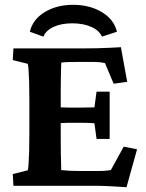

<svg xmlns="http://www.w3.org/2000/svg" viewBox="-20 -775 608 801"><path d="M507.8 5.9Q479.5 3.9 441.4 2Q403.3 0 372.1 0H36.1L33.2 -48.8L95.7 -64.5Q97.7 -69.3 99.1 -89.8Q100.6 -110.4 101.6 -142.6Q102.5 -174.8 102.5 -214.8V-358.4Q102.5 -398.4 101.6 -431.6Q100.6 -464.8 99.1 -484.9Q97.7 -504.9 95.7 -508.8L33.2 -524.4L36.1 -573.2H336.9Q356.4 -573.2 384.3 -573.7Q412.1 -574.2 439 -575.7Q465.8 -577.1 484.4 -578.1L510.7 -433.6L454.1 -425.8L418 -511.7Q404.3 -514.6 394.5 -515.6Q384.8 -516.6 373 -516.6H298.8Q280.3 -516.6 263.2 -516.1Q246.1 -515.6 235.4 -513.7Q235.4 -505.9 234.9 -490.2Q234.4 -474.6 233.9 -450.2Q233.4 -425.8 233.4 -393.6V-187.5Q233.4 -156.2 233.9 -131.8Q234.4 -107.4 234.9 -90.8Q235.4 -74.2 235.4 -65.4Q252.9 -63.5 272 -62.5Q291 -61.5 320.3 -61.5H373Q397.5 -61.5 409.7 -62Q421.9 -62.5 428.2 -63.5Q434.6 -64.5 442.4 -65.4L496.1 -163.1L551.8 -152.3ZM382.8 -195.3 374 -260.7Q367.2 -261.7 352.1 -262.2Q336.9 -262.7 318.4 -262.7H266.6Q249 -262.7 234.4 -261.7Q219.7 -260.7 211.9 -259.8V-329.1Q219.7 -328.1 234.4 -327.1Q249 -326.2 266.6 -326.2H318.4Q336.9 -326.2 352.1 -326.7Q367.2 -327.1 374 -327.1L382.8 -392.6H437.5V-195.3ZM161.1 -622.1 104.5 -642.6Q116.2 -693.4 166 -724.1Q215.8 -754.9 285.2 -754.9Q354.5 -754.9 405.3 -724.1Q456.1 -693.4 467.8 -642.6L405.3 -622.1Q394.5 -647.5 361.3 -662.6Q328.1 -677.7 281.2 -677.7Q235.4 -677.7 203.1 -662.6Q170.9 -647.5 161.1 -622.1Z"/></svg>

Font: Crimson Pro
Style: Bold
Weight: 700
Designer: Jacques Le Bailly
Foundry: Baron von Fonthausen
Version: Version 1.003